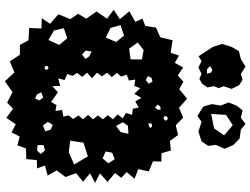

<svg xmlns="http://www.w3.org/2000/svg" viewBox="-139 -860 1020 782"><g transform="rotate(90 371.0 -469.0)"><path d="M355 -10 311 21 275 -18 230 1 203 -40H163L144 -75L94 -78L96 -128L54 -129L77 -163L38 -197L58 -245L36 -277L56 -310L27 -352L56 -395L20 -422L58 -447L26 -486L69 -510L56 -539L86 -551L92 -594L132 -612L144 -662L195 -654L206 -688L236 -671L255 -705L287 -683L313 -706L343 -689L382 -721L419 -688L459 -705L490 -675L530 -684L554 -651L593 -655L604 -617L638 -616L637 -582L678 -565L669 -522L708 -507L681 -475L704 -453L685 -427L721 -397L686 -366L725 -346L686 -326L720 -297L685 -269L701 -226L674 -190L695 -153L654 -142L666 -110L632 -109L628 -66L585 -65L572 -30L536 -39L519 -6L486 -23L460 15L423 -12L398 12ZM472 -634 464 -643 454 -639 453 -628 464 -625ZM426 -614 413 -611 406 -600 418 -591 427 -601ZM312 -580 297 -576 290 -561 307 -553 321 -565ZM493 -579 483 -576 482 -564 493 -565 502 -572ZM222 -537 184 -544 153 -520 178 -485 222 -491ZM395 -167 408 -189 432 -185 428 -212 455 -217 450 -239 465 -257 450 -278 466 -297 448 -318 466 -338 450 -358 466 -378 449 -398 466 -419 446 -438 462 -459 440 -472 448 -497 423 -500 418 -524 393 -510 379 -535 362 -506 339 -530 330 -506 304 -510 308 -484 284 -475 292 -453 277 -435 294 -414 276 -395 291 -374 276 -354 299 -334 276 -314 293 -294 277 -273 289 -254 281 -233 306 -222 299 -196 330 -204 331 -172 356 -195ZM525 -482 492 -480 478 -459 493 -432 518 -450ZM151 -432 125 -464 82 -450 94 -409 133 -390ZM629 -426 602 -416 597 -389 625 -377 645 -400ZM210 -322 190 -332 186 -308 202 -293 220 -307ZM617 -317 561 -299 553 -245 600 -239 650 -261ZM163 -200 136 -233 95 -219 104 -179 143 -156ZM508 -165 489 -174 476 -154 491 -134 515 -143ZM264 -151 256 -157 248 -152 250 -142 262 -141ZM593 -142 571 -137V-112L593 -110L607 -125ZM389 -120 377 -135 356 -127 365 -109 382 -102ZM414 -787 404 -822 410 -858 397 -890 410 -922 429 -947 460 -940 484 -959 508 -940 544 -935 570 -910 586 -874 570 -838 574 -807 556 -780 516 -767 476 -780 452 -763ZM171 -826 159 -864 171 -902 188 -932 221 -940 251 -959 281 -940 305 -947 327 -933 342 -902 331 -870 339 -850 331 -830 336 -804 321 -782 301 -771 281 -780 255 -767 229 -780 209 -768ZM531 -872 490 -907 448 -880 444 -819 503 -831ZM276 -818 265 -824 249 -815 262 -802H280Z"/></g></svg>

Font: Rubik Gemstones
Style: Regular
Weight: 400
Designer: Hubert and Fischer, NaN
Foundry: Hubert and Fischer, NaN
Version: Version 2.200